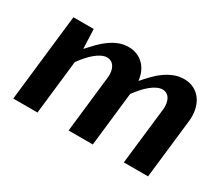

<svg xmlns="http://www.w3.org/2000/svg" viewBox="-95 -758 1145 989"><g transform="rotate(30 477.5 -263.5)"><path d="M106.4 -517.6H227.1L231.9 -401.9Q253.9 -426.3 276.1 -449Q298.3 -471.7 322.5 -489Q346.7 -506.3 373.3 -516.8Q399.9 -527.3 430.2 -527.3Q459 -527.3 481.9 -517.6Q504.9 -507.8 521.5 -490.7Q538.1 -473.6 547.9 -450.7Q557.6 -427.7 560.5 -400.9Q582.5 -426.3 605.2 -449.5Q627.9 -472.7 652.6 -489.7Q677.2 -506.8 704.1 -517.1Q731 -527.3 760.3 -527.3Q795.4 -527.3 821.5 -513.2Q847.7 -499 864 -475.1Q880.4 -451.2 887 -419.4Q893.6 -387.7 889.6 -352.5L849.1 0H705.1L744.1 -338.9Q746.1 -356.9 743.4 -372.8Q740.7 -388.7 733.9 -400.4Q727.1 -412.1 716.1 -418.7Q705.1 -425.3 690.9 -425.3Q675.3 -425.3 658 -417Q640.6 -408.7 623.3 -394.5Q606 -380.4 589.1 -361.3Q572.3 -342.3 557.1 -321.3V-322.3L520.5 0H376.5L415 -338.9Q417 -356.9 414.3 -372.8Q411.6 -388.7 404.5 -400.4Q397.5 -412.1 386.5 -418.7Q375.5 -425.3 361.3 -425.3Q345.2 -425.3 328.1 -417Q311 -408.7 293.9 -394.5Q276.9 -380.4 260 -361.3Q243.2 -342.3 228 -320.8L191.4 0H47.4Z"/></g></svg>

Font: Proza Libre
Style: SemiBold Italic
Weight: 600
Designer: Jasper de Waard
Foundry: Jasper de Waard
Version: Version 1.000; ttfautohint (v1.4.1.8-43bc)